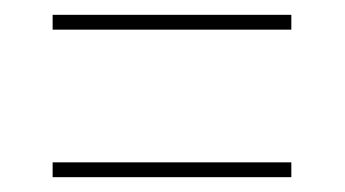

<svg xmlns="http://www.w3.org/2000/svg" viewBox="-20 -487 465 259"><path d="M51 -447V-467H373V-447ZM51 -248V-268H373V-248Z"/></svg>

Font: Noto Serif Display ExtraCondensed Medium
Style: Regular
Weight: 500
Width: 2
Designer: Monotype Design Team
Foundry: Monotype Imaging Inc.
Version: Version 2.009